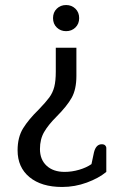

<svg xmlns="http://www.w3.org/2000/svg" viewBox="-20 -510 518 764"><path d="M191 -438Q191 -461 206 -475.5Q221 -490 243 -490Q265 -490 280 -475.5Q295 -461 295 -438Q295 -415 280 -400.5Q265 -386 243 -386Q221 -386 206 -400.5Q191 -415 191 -438ZM50 88Q50 36 72 0.5Q94 -35 134 -74Q162 -103 176 -122Q190 -141 196 -164.5Q202 -188 202 -225V-320H284V-208Q284 -155 265.5 -121.5Q247 -88 204 -45Q172 -13 155.5 15.5Q139 44 139 83Q139 125 165.5 149.5Q192 174 237 174Q266 174 295 165.5Q324 157 344 143L354 96Q362 64 385 64Q394 64 398.5 68.5Q403 73 403 79V174Q373 199 325.5 216.5Q278 234 227 234Q145 234 97.5 195Q50 156 50 88Z"/></svg>

Font: Maitree Medium
Style: Regular
Weight: 500
Designer: CadsonDemak Team
Foundry: CadsonDemak
Version: Version 1.010